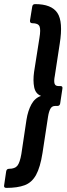

<svg xmlns="http://www.w3.org/2000/svg" viewBox="-73 -745 325 935"><path d="M98 -725Q178 -725 206.5 -682Q235 -639 218 -533L194 -376Q189 -351 192.5 -338.5Q196 -326 211 -326H221Q233 -326 231 -314L220 -241Q218 -229 206 -229H195Q180 -229 172.5 -215.5Q165 -202 161 -177L134 0Q123 70 102.5 107Q82 144 47 157Q12 170 -42 170Q-55 170 -53 158L-43 90Q-41 77 -29 77Q0 77 12 61.5Q24 46 31 5L56 -162Q63 -206 80 -237Q97 -268 127 -278Q100 -288 93.5 -320Q87 -352 93 -395L119 -560Q126 -601 119.5 -616.5Q113 -632 84 -632Q72 -632 73 -645L84 -713Q86 -725 98 -725Z"/></svg>

Font: Sofia Sans Extra Condensed ExtraBold
Style: Italic
Weight: 800
Italic angle: -9°
Designer: Botio Nikoltchev, Ani Petrova
Foundry: lettersoup
Version: Version 4.101; ttfautohint (v1.8.4.7-5d5b)